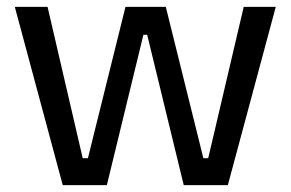

<svg xmlns="http://www.w3.org/2000/svg" viewBox="-20 -537 843 557"><path d="M162 0 23 -517H118L220 -78H235L344 -517H461L570 -78H584L687 -517H780L641 0H513L407 -436H396L290 0Z"/></svg>

Font: Bricolage Grotesque 24pt
Style: Regular
Weight: 400
Designer: Mathieu Triay
Foundry: Atelier Triay
Version: Version 1.001;gftools[0.9.33.dev8+g029e19f]